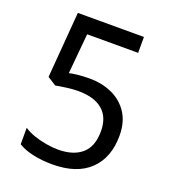

<svg xmlns="http://www.w3.org/2000/svg" viewBox="-133 -812 817 920"><g transform="rotate(20 275.5 -352.0)"><path d="M238 10Q188 10 142 0.5Q96 -9 64 -29V-113Q86 -98 116.5 -87.5Q147 -77 180 -71.5Q213 -66 240 -66Q317 -66 360.5 -103Q404 -140 404 -219Q404 -290 361 -326.5Q318 -363 236 -363Q210 -363 176.5 -358.5Q143 -354 123 -350L79 -378L106 -714H443V-633H183L164 -428Q180 -432 207.5 -435Q235 -438 266 -438Q331 -438 382.5 -414.5Q434 -391 464.5 -344.5Q495 -298 495 -229Q495 -117 429 -53.5Q363 10 238 10Z"/></g></svg>

Font: ltelugu05
Style: Book
Weight: 400
Designer: Jelle Bosma - Monotype Design Team
Foundry: Monotype Imaging Inc.
Version: Version 2.003